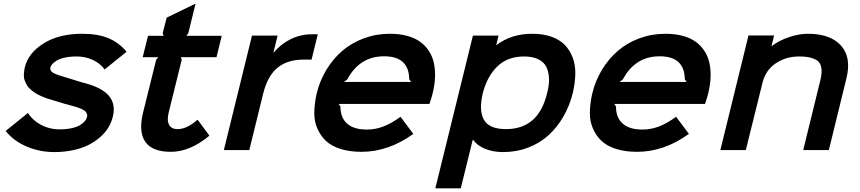

<svg xmlns="http://www.w3.org/2000/svg" viewBox="-20 -826 4735 1057"><path d="M601.1 -183.1Q593.3 -151.9 576.2 -123.5Q559.1 -95.2 531 -70.6Q502.9 -45.9 466.8 -27.8Q430.7 -9.8 382.3 0.7Q334 11.2 278.8 11.2Q198.2 11.2 126.7 -19.3Q55.2 -49.8 11.2 -105L133.8 -204.1Q160.6 -162.1 207.3 -137.9Q253.9 -113.8 306.2 -113.8Q344.7 -113.8 374.5 -120.4Q404.3 -127 421.1 -137.7Q438 -148.4 446.8 -158.7Q455.6 -168.9 458 -179.2Q461.4 -186.5 459.7 -194.8Q458 -203.1 451.9 -210.7Q445.8 -218.3 428 -226.6Q410.2 -234.9 381.8 -242.2Q341.8 -252 278.8 -272Q258.3 -277.3 241.2 -283.2Q224.1 -289.1 206.5 -296.9Q189 -304.7 175.5 -313.2Q162.1 -321.8 149.2 -332.8Q136.2 -343.8 128.9 -356Q121.6 -368.2 116 -383.5Q110.4 -398.9 111.3 -416.3Q112.3 -433.6 116.2 -454.1Q135.7 -534.7 220.5 -587.4Q305.2 -640.1 432.1 -640.1Q518.1 -640.1 576.4 -616Q634.8 -591.8 676.8 -541L556.2 -443.8Q531.7 -477.1 491 -496.1Q450.2 -515.1 400.9 -515.1Q364.3 -515.1 335.4 -508.5Q306.6 -502 291 -491.9Q275.4 -481.9 267.6 -472.9Q259.8 -463.9 257.8 -456.1Q252.9 -435.5 274.9 -423.8Q296.9 -412.1 361.8 -394Q434.6 -370.6 455.1 -366.2Q545.9 -340.8 581.8 -295.7Q617.7 -250.5 601.1 -183.1Z M1067.9 -167 1132.8 -79.1Q1026.4 9.8 919.9 9.8Q818.4 9.8 780 -45.2Q741.7 -100.1 767.6 -206.1L839.8 -497.1L851.6 -511.2H765.6L794.9 -628.9H880.9L875.5 -643.1L897.9 -729L1056.6 -806.2L1016.6 -643.1L1005.9 -628.9H1200.7L1171.9 -511.2H975.6L980.5 -497.1L908.7 -207Q897.9 -163.1 910.9 -139.2Q923.8 -115.2 956.5 -115.2Q982.9 -115.2 1009 -127.2Q1035.2 -139.2 1067.9 -167Z M1729.5 -637.2 1695.3 -498H1652.3Q1563 -498 1508.3 -453.6Q1453.6 -409.2 1429.2 -312L1352.5 0H1212.4L1367.2 -629.9H1508.3L1485.4 -537.1H1487.3Q1526.4 -584 1580.6 -610.6Q1634.8 -637.2 1696.3 -637.2Z M1874 -375H2243.2L2232.9 -389.2Q2231.4 -516.1 2095.2 -516.1Q1959.5 -516.1 1892.1 -389.2ZM2361.3 -310.1Q2357.9 -294.4 2344.2 -253.9H1844.2L1854 -240.2Q1854 -178.7 1890.6 -145.8Q1927.2 -112.8 2000 -112.8Q2046.4 -112.8 2090.6 -129.6Q2134.8 -146.5 2185.1 -183.1L2255.4 -88.9Q2118.7 9.8 1970.2 9.8Q1904.8 9.8 1854.5 -6.1Q1804.2 -22 1773.9 -50.8Q1743.7 -79.6 1726.6 -119.6Q1709.5 -159.7 1710.2 -207.5Q1710.9 -255.4 1723.1 -310.1Q1740.2 -381.3 1776.9 -441.9Q1813.5 -502.4 1864.7 -546.4Q1916 -590.3 1983.4 -615.2Q2050.8 -640.1 2126 -640.1Q2178.7 -640.1 2221.2 -628.7Q2263.7 -617.2 2293 -595.9Q2322.3 -574.7 2341.6 -544.9Q2360.8 -515.1 2368.7 -478.3Q2376.5 -441.4 2374.8 -399.2Q2373 -356.9 2361.3 -310.1Z M2991.7 -312Q3003.9 -356.4 3002.4 -393.8Q3001 -431.2 2987.3 -458.3Q2973.6 -485.4 2942.6 -500.2Q2911.6 -515.1 2864.7 -515.1Q2774.4 -515.1 2718 -460.4Q2661.6 -405.8 2637.7 -312Q2615.2 -216.8 2644.5 -166Q2673.8 -115.2 2765.6 -115.2Q2944.3 -115.2 2991.7 -312ZM3133.8 -315.9Q3116.2 -244.6 3082.3 -185.3Q3048.3 -126 3000.2 -82Q2952.1 -38.1 2887.9 -13.4Q2823.7 11.2 2749.5 11.2Q2694.8 11.2 2650.9 -6.6Q2606.9 -24.4 2584.5 -56.2H2582.5L2516.6 210.9H2376.5L2583.5 -629.9H2724.6L2711.9 -578.1H2713.9Q2794.4 -640.1 2910.6 -640.1Q2969.2 -640.1 3014.6 -624.3Q3060.1 -608.4 3088.4 -579.6Q3116.7 -550.8 3132.3 -510.5Q3147.9 -470.2 3147.2 -421.1Q3146.5 -372.1 3133.8 -315.9Z M3391.1 -375H3760.3L3750 -389.2Q3748.5 -516.1 3612.3 -516.1Q3476.6 -516.1 3409.2 -389.2ZM3878.4 -310.1Q3875 -294.4 3861.3 -253.9H3361.3L3371.1 -240.2Q3371.1 -178.7 3407.7 -145.8Q3444.3 -112.8 3517.1 -112.8Q3563.5 -112.8 3607.7 -129.6Q3651.9 -146.5 3702.1 -183.1L3772.5 -88.9Q3635.7 9.8 3487.3 9.8Q3421.9 9.8 3371.6 -6.1Q3321.3 -22 3291 -50.8Q3260.7 -79.6 3243.7 -119.6Q3226.6 -159.7 3227.3 -207.5Q3228 -255.4 3240.2 -310.1Q3257.3 -381.3 3293.9 -441.9Q3330.6 -502.4 3381.8 -546.4Q3433.1 -590.3 3500.5 -615.2Q3567.9 -640.1 3643.1 -640.1Q3695.8 -640.1 3738.3 -628.7Q3780.8 -617.2 3810.1 -595.9Q3839.4 -574.7 3858.6 -544.9Q3877.9 -515.1 3885.7 -478.3Q3893.6 -441.4 3891.8 -399.2Q3890.1 -356.9 3878.4 -310.1Z M4639.6 -394 4543 0H4401.9L4494.6 -377.9Q4501.5 -404.8 4502.9 -424.3Q4504.4 -443.8 4499.5 -461.9Q4494.6 -480 4481 -491Q4467.3 -502 4442.1 -508.5Q4417 -515.1 4379.9 -515.1Q4306.2 -515.1 4250.2 -477.1Q4194.3 -439 4177.7 -370.1L4085.9 0H3945.8L4100.6 -630.9H4241.7L4227.5 -573.2H4230Q4269.5 -603.5 4324.2 -621.8Q4378.9 -640.1 4428.7 -640.1Q4551.3 -640.1 4609.9 -575Q4668.5 -509.8 4639.6 -394Z"/></svg>

Font: Sinkin Sans 600 SemiBold Italic
Style: Regular
Weight: 600
Italic angle: -112°
Designer: Keith Bates
Foundry: K-Type
Version: Sinkin Sans (version 1.0)  by Keith Bates   •   © 2014   www